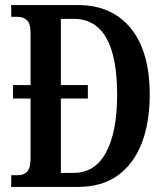

<svg xmlns="http://www.w3.org/2000/svg" viewBox="-20 -734 653 754"><path d="M24 0V-46H52Q74 -46 87 -60.5Q100 -75 100 -113V-347H31V-400H100V-604Q100 -642 85.5 -655Q71 -668 48 -668H24V-714H287Q419 -714 493.5 -623Q568 -532 568 -362Q568 -253 536.5 -171.5Q505 -90 442.5 -45Q380 0 287 0ZM269 -55Q353 -55 396.5 -135.5Q440 -216 440 -362Q440 -660 269 -660H219V-400H325V-347H219V-55Z"/></svg>

Font: Noto Serif Devanagari ExtraCondensed SemiBold
Style: Regular
Weight: 600
Width: 2
Designer: Universal Thirst, Indian Type Foundry and the Monotype Design Team
Foundry: Monotype Imaging Inc.
Version: Version 2.004; ttfautohint (v1.8.4.7-5d5b)